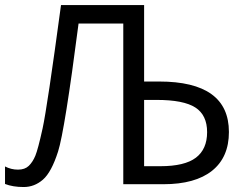

<svg xmlns="http://www.w3.org/2000/svg" viewBox="-20 -734 969 765"><path d="M554.2 -71.8H619.1Q715.8 -71.8 760.5 -105.7Q805.2 -139.6 805.2 -207.5Q805.2 -275.4 758.3 -305.7Q711.4 -335.9 604 -335.9H554.2ZM892.1 -208Q892.1 -107.4 825 -53.7Q757.8 0 630.9 0H471.2V-640.1H293Q237.8 -212.9 211.4 -130.4Q185.1 -47.9 151.1 -18.3Q117.2 11.2 74.2 11.2Q31.2 11.2 0 -1V-70.8Q24.4 -58.1 51.8 -58.1Q79.1 -58.1 94.7 -73.2Q110.4 -88.4 120.8 -113.5Q131.3 -138.7 149.7 -222.2Q168 -305.7 223.1 -713.9H554.2V-409.2H613.8Q892.1 -409.2 892.1 -208Z"/></svg>

Font: OpenSans-Regular
Style: Regular
Weight: 400
Foundry: Ascender Corporation
Version: Version 1.10